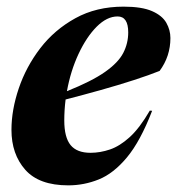

<svg xmlns="http://www.w3.org/2000/svg" viewBox="-20 -545 533 578"><path d="M438 -211.5Q402.5 -119.5 362 -71Q321.5 -22.5 277.2 -4.8Q233 13 185.5 13Q97.5 13 56 -34Q14.5 -81 14.5 -154Q14.5 -214 36.5 -279Q58.5 -344 101.2 -399.8Q144 -455.5 207 -490.2Q270 -525 352 -525Q407 -525 437.8 -511.5Q468.5 -498 480.8 -476.2Q493 -454.5 493 -430.5Q493 -375.5 460.5 -331.5Q429.5 -319 383.2 -304Q337 -289 283.5 -274Q230 -259 177.5 -245.5Q173.5 -213.5 173.5 -182.5Q173.5 -131.5 192.5 -108.2Q211.5 -85 252.5 -85Q281.5 -85 311 -95Q340.5 -105 370.5 -132.2Q400.5 -159.5 431 -212ZM334 -495.5Q302 -495.5 271.2 -464.8Q240.5 -434 216.5 -382.8Q192.5 -331.5 181.5 -270.5Q256.5 -300.5 296.2 -328.5Q336 -356.5 351 -385.5Q366 -414.5 366 -447.5Q366 -495.5 334 -495.5Z"/></svg>

Font: Newsreader 72pt
Style: Bold Italic
Weight: 700
Italic angle: -17°
Designer: Hugues Gentile
Foundry: Production Type
Version: Version 1.003; ttfautohint (v1.8.3)